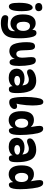

<svg xmlns="http://www.w3.org/2000/svg" viewBox="1698 -2529 1027 4463"><g transform="rotate(90 2211.5 -297.5)"><path d="M150 -767Q198 -767 219 -742Q240 -717 240 -685Q240 -645 214 -623Q188 -601 141 -601Q95 -601 72.5 -625Q50 -649 50 -682Q50 -724 77.5 -745.5Q105 -767 150 -767ZM157 -544Q196 -544 218 -484Q240 -424 240 -293Q240 -132 212.5 -61Q185 10 129 10Q86 10 65.5 -42.5Q45 -95 45 -226Q45 -387 76.5 -465.5Q108 -544 157 -544Z M523 -28Q429 -28 372 -99Q315 -170 315 -315Q315 -470 369.5 -541.5Q424 -613 518 -613Q574 -613 617 -586.5Q660 -560 692 -512L681 -486Q678 -500 676 -516Q674 -532 674 -540Q674 -584 691 -608Q708 -632 744 -632Q783 -632 807 -603Q831 -574 842 -520Q854 -473 862 -401Q870 -329 870 -255Q870 -159 863 -94Q856 -29 840 14Q824 57 798 89Q754 142 682 169Q610 196 517 196Q449 196 408.5 183Q368 170 350 148Q332 126 332 98Q332 66 348 45Q364 24 397 24Q427 24 463.5 30Q500 36 546 36Q633 36 669 -1Q705 -38 705 -108Q705 -131 702 -162L716 -163Q690 -101 640 -64.5Q590 -28 523 -28ZM586 -169Q613 -169 639 -184Q665 -199 681.5 -233Q698 -267 698 -325Q698 -394 669 -437.5Q640 -481 583 -481Q535 -481 510.5 -442.5Q486 -404 486 -326Q486 -252 510.5 -210.5Q535 -169 586 -169Z M1428 -6Q1396 -6 1378.5 -24.5Q1361 -43 1355 -72.5Q1349 -102 1349 -135L1354 -139Q1342 -96 1312.5 -65Q1283 -34 1244.5 -17.5Q1206 -1 1168 -1Q1114 -1 1072.5 -25.5Q1031 -50 1007 -103Q985 -153 972.5 -233Q960 -313 960 -398Q960 -441 963.5 -477.5Q967 -514 975 -538Q985 -569 1006 -583.5Q1027 -598 1058 -598Q1094 -598 1115 -572.5Q1136 -547 1140 -501Q1144 -469 1145.5 -424.5Q1147 -380 1149 -336Q1151 -292 1153 -262Q1159 -211 1179.5 -187Q1200 -163 1231 -163Q1275 -163 1298 -198.5Q1321 -234 1321 -297Q1321 -329 1317.5 -370Q1314 -411 1310.5 -450Q1307 -489 1307 -514Q1307 -569 1327 -593Q1347 -617 1383 -617Q1413 -617 1434.5 -602.5Q1456 -588 1467 -562Q1481 -532 1491 -481Q1501 -430 1507 -365.5Q1513 -301 1513 -229Q1513 -117 1494.5 -61.5Q1476 -6 1428 -6Z M2056 10Q2012 10 1997 -16.5Q1982 -43 1982 -101L1994 -96Q1939 13 1784 13Q1714 13 1667.5 -12Q1621 -37 1598.5 -78.5Q1576 -120 1576 -170Q1576 -255 1636.5 -304.5Q1697 -354 1797 -354Q1861 -354 1908.5 -335Q1956 -316 1990 -282L1967 -284Q1962 -376 1928.5 -415Q1895 -454 1833 -454Q1800 -454 1769 -444Q1738 -434 1710 -423.5Q1682 -413 1656 -413Q1625 -413 1608 -431Q1591 -449 1591 -478Q1591 -518 1627.5 -551.5Q1664 -585 1724 -605.5Q1784 -626 1854 -626Q1942 -626 2005.5 -588Q2069 -550 2098 -475Q2123 -414 2133.5 -339Q2144 -264 2144 -179Q2144 -104 2135 -63Q2126 -22 2106.5 -6Q2087 10 2056 10ZM1845 -116Q1873 -116 1901.5 -124Q1930 -132 1949.5 -148.5Q1969 -165 1969 -189Q1969 -211 1952.5 -224.5Q1936 -238 1910 -245Q1884 -252 1854 -252Q1802 -252 1774 -233Q1746 -214 1746 -183Q1746 -151 1772 -133.5Q1798 -116 1845 -116Z M2357 2Q2320 2 2298 -13.5Q2276 -29 2263 -67Q2248 -114 2240.5 -190Q2233 -266 2233 -376Q2233 -443 2238.5 -511Q2244 -579 2253 -635.5Q2262 -692 2272 -722Q2287 -760 2305 -775.5Q2323 -791 2348 -791Q2374 -791 2391 -775Q2408 -759 2417 -721Q2423 -688 2427.5 -640.5Q2432 -593 2432 -540Q2432 -472 2425 -397Q2418 -322 2406.5 -249.5Q2395 -177 2379 -117L2325 -122Q2353 -150 2387 -165.5Q2421 -181 2450 -181Q2481 -181 2497.5 -165Q2514 -149 2514 -117Q2514 -87 2491 -59.5Q2468 -32 2432.5 -15Q2397 2 2357 2Z M2769 14Q2673 14 2618.5 -59.5Q2564 -133 2564 -284Q2564 -434 2617 -503.5Q2670 -573 2769 -573Q2827 -573 2871 -549Q2915 -525 2950 -481L2938 -477Q2931 -516 2923 -560Q2915 -604 2910.5 -643Q2906 -682 2906 -705Q2906 -745 2921.5 -766.5Q2937 -788 2970 -788Q3011 -788 3036.5 -757Q3062 -726 3077 -663Q3089 -614 3098 -545Q3107 -476 3112.5 -400.5Q3118 -325 3118 -257Q3118 -153 3105.5 -94.5Q3093 -36 3070 -13Q3047 10 3016 10Q2979 10 2965.5 -21Q2952 -52 2952 -122H2969Q2942 -60 2890.5 -23Q2839 14 2769 14ZM2841 -132Q2871 -132 2896 -148Q2921 -164 2936 -198.5Q2951 -233 2951 -285Q2951 -353 2923 -396Q2895 -439 2839 -439Q2795 -439 2767 -401Q2739 -363 2739 -286Q2739 -219 2767 -175.5Q2795 -132 2841 -132Z M3662 10Q3618 10 3603 -16.5Q3588 -43 3588 -101L3600 -96Q3545 13 3390 13Q3320 13 3273.5 -12Q3227 -37 3204.5 -78.5Q3182 -120 3182 -170Q3182 -255 3242.5 -304.5Q3303 -354 3403 -354Q3467 -354 3514.5 -335Q3562 -316 3596 -282L3573 -284Q3568 -376 3534.5 -415Q3501 -454 3439 -454Q3406 -454 3375 -444Q3344 -434 3316 -423.5Q3288 -413 3262 -413Q3231 -413 3214 -431Q3197 -449 3197 -478Q3197 -518 3233.5 -551.5Q3270 -585 3330 -605.5Q3390 -626 3460 -626Q3548 -626 3611.5 -588Q3675 -550 3704 -475Q3729 -414 3739.5 -339Q3750 -264 3750 -179Q3750 -104 3741 -63Q3732 -22 3712.5 -6Q3693 10 3662 10ZM3451 -116Q3479 -116 3507.5 -124Q3536 -132 3555.5 -148.5Q3575 -165 3575 -189Q3575 -211 3558.5 -224.5Q3542 -238 3516 -245Q3490 -252 3460 -252Q3408 -252 3380 -233Q3352 -214 3352 -183Q3352 -151 3378 -133.5Q3404 -116 3451 -116Z M4029 14Q3933 14 3878.5 -59.5Q3824 -133 3824 -284Q3824 -434 3877 -503.5Q3930 -573 4029 -573Q4087 -573 4131 -549Q4175 -525 4210 -481L4198 -477Q4191 -516 4183 -560Q4175 -604 4170.5 -643Q4166 -682 4166 -705Q4166 -745 4181.5 -766.5Q4197 -788 4230 -788Q4271 -788 4296.5 -757Q4322 -726 4337 -663Q4349 -614 4358 -545Q4367 -476 4372.5 -400.5Q4378 -325 4378 -257Q4378 -153 4365.5 -94.5Q4353 -36 4330 -13Q4307 10 4276 10Q4239 10 4225.5 -21Q4212 -52 4212 -122H4229Q4202 -60 4150.5 -23Q4099 14 4029 14ZM4101 -132Q4131 -132 4156 -148Q4181 -164 4196 -198.5Q4211 -233 4211 -285Q4211 -353 4183 -396Q4155 -439 4099 -439Q4055 -439 4027 -401Q3999 -363 3999 -286Q3999 -219 4027 -175.5Q4055 -132 4101 -132Z"/></g></svg>

Font: DynaPuff Medium
Style: Regular
Weight: 500
Version: Version 2.000